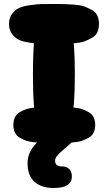

<svg xmlns="http://www.w3.org/2000/svg" viewBox="-20 -720 541 962"><path d="M246 -20Q280 -20 301.5 -40Q323 -60 334.5 -104Q346 -148 350.5 -204.5Q355 -261 355 -347Q355 -434 350.5 -491Q346 -548 334.5 -592.5Q323 -637 301.5 -657.5Q280 -678 246 -678Q183 -678 164 -600Q145 -522 145 -347Q145 -172 164 -96Q183 -20 246 -20ZM202.5 -3.5Q219 -3 251 -3Q283 -3 300 -3.5Q317 -4 346 -6.5Q375 -9 390.5 -14.5Q406 -20 423.5 -29.5Q441 -39 449 -55.5Q457 -72 457 -94Q457 -116 449 -132.5Q441 -149 423.5 -158.5Q406 -168 390.5 -173.5Q375 -179 346 -181.5Q317 -184 300 -184.5Q283 -185 251 -185Q219 -185 202.5 -184.5Q186 -184 157.5 -181.5Q129 -179 113 -173.5Q97 -168 80 -158.5Q63 -149 55 -132.5Q47 -116 47 -94Q47 -72 55 -55.5Q63 -39 80 -29.5Q97 -20 113 -14.5Q129 -9 157.5 -6.5Q186 -4 202.5 -3.5ZM250 -500Q285 -500 303.5 -500.5Q322 -501 353.5 -503.5Q385 -506 402.5 -512.5Q420 -519 439.5 -529.5Q459 -540 467.5 -558Q476 -576 476 -600Q476 -624 467.5 -642Q459 -660 439.5 -670.5Q420 -681 402.5 -687.5Q385 -694 353.5 -696.5Q322 -699 303.5 -699.5Q285 -700 250 -700Q208 -700 185.5 -699.5Q163 -699 127 -693.5Q91 -688 72.5 -678.5Q54 -669 39.5 -649Q25 -629 25 -600Q25 -571 39.5 -551Q54 -531 72.5 -521.5Q91 -512 127 -506.5Q163 -501 185.5 -500.5Q208 -500 250 -500ZM248 222Q340 222 340 165Q340 139 326.5 126.5Q313 114 292 114Q256 114 256 86Q256 79 258.5 72.5Q261 66 267.5 59Q274 52 277.5 48Q281 44 291.5 35.5Q302 27 304 25Q372 -33 362 -45Q358 -50 340 -50H252Q212 -50 165 -5Q118 40 118 98Q118 160 153 191Q188 222 248 222Z"/></svg>

Font: Cherry Bomb
Style: Regular
Weight: 400
Designer: satsuyako
Foundry: satsuyako
Version: Version 4.0